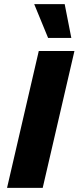

<svg xmlns="http://www.w3.org/2000/svg" viewBox="-20 -906 379 926"><path d="M292 -886 324 -723H212L145 -886ZM339 -660 186 0H14L167 -660Z"/></svg>

Font: Elaine Sans
Style: Bold Italic
Weight: 700
Italic angle: -13°
Designer: Wei Huang
Foundry: Wei Huang
Version: Version 2.001;December 24, 2019;FontCreator 12.0.0.2547 64-b